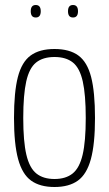

<svg xmlns="http://www.w3.org/2000/svg" viewBox="-20 -738 436 768"><path d="M36 -266Q36 -370 51.5 -430Q67 -490 102.5 -516Q138 -542 198 -542Q258 -542 293.5 -516Q329 -490 344.5 -430Q360 -370 360 -266Q360 -162 343.5 -101.5Q327 -41 291.5 -15.5Q256 10 198 10Q140 10 104.5 -15.5Q69 -41 52.5 -101.5Q36 -162 36 -266ZM73 -266Q73 -172 85.5 -119Q98 -66 125.5 -44Q153 -22 198 -22Q243 -22 270.5 -44Q298 -66 310.5 -119Q323 -172 323 -266Q323 -359 311 -412.5Q299 -466 271.5 -488Q244 -510 198 -510Q152 -510 124.5 -488Q97 -466 85 -412.5Q73 -359 73 -266ZM272 -668Q252 -668 252 -693Q252 -718 272 -718Q292 -718 292 -693Q292 -668 272 -668ZM123 -668Q103 -668 103 -693Q103 -718 123 -718Q143 -718 143 -693Q143 -668 123 -668Z"/></svg>

Font: Georama SemiCondensed ExtraLight
Style: Regular
Weight: 200
Width: 4
Designer: Jean-Baptiste Levee
Foundry: Production Type
Version: Version 1.000